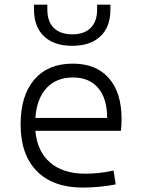

<svg xmlns="http://www.w3.org/2000/svg" viewBox="-20 -803 626 832"><path d="M338.4 9.8Q210 9.8 139.6 -61.5Q69.3 -132.8 69.3 -263.7Q69.3 -389.2 128.7 -458.3Q188 -527.3 295.4 -527.3Q396 -527.3 451.4 -464.8Q506.8 -402.3 506.8 -287.1Q506.8 -256.8 503.9 -236.3H133.3Q141.1 -147 197.3 -98.6Q253.4 -50.3 350.1 -50.3Q410.6 -50.3 472.2 -64L481.4 -3.9Q447.3 2.9 410.2 6.3Q373 9.8 338.4 9.8ZM133.3 -292H444.3Q444.3 -376 405.5 -421.6Q366.7 -467.3 296.4 -467.3Q224.1 -467.3 181.6 -421.4Q139.2 -375.5 133.3 -292ZM293 -604.5Q214.4 -604.5 170.9 -645.5Q127.4 -686.5 127.4 -761.7V-782.7H185.1V-761.7Q185.1 -710 213.1 -682.1Q241.2 -654.3 293 -654.3Q345.2 -654.3 373 -682.1Q400.9 -710 400.9 -761.7V-782.7H458.5V-761.7Q458.5 -686.5 415 -645.5Q371.6 -604.5 293 -604.5Z"/></svg>

Font: Cascadia Mono PL Light
Style: Regular
Weight: 300
Monospace: yes
Designer: Aaron Bell
Foundry: Saja Typeworks
Version: Version 2404.023; ttfautohint (v1.8.4)